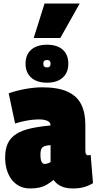

<svg xmlns="http://www.w3.org/2000/svg" viewBox="-20 -1052 546 1082"><path d="M9 -164Q9 -213 24.5 -245Q40 -277 71.5 -297Q103 -317 151.5 -328Q200 -339 265 -345V-346Q265 -363 247 -371Q229 -379 201 -379Q184 -379 163.5 -377Q143 -375 118.5 -370Q94 -365 65 -356L29 -526Q70 -541 122.5 -550.5Q175 -560 217 -560Q307 -560 360.5 -535.5Q414 -511 437.5 -464Q461 -417 461 -349V-205Q461 -188 465.5 -182.5Q470 -177 474 -177Q478 -177 483 -177.5Q488 -178 491 -179L504 -20Q484 -7 456.5 1.5Q429 10 392 10Q351 10 324.5 -2.5Q298 -15 282 -38Q262 -22 243 -11Q224 0 202 5Q180 10 150 10Q115 10 89 -3.5Q63 -17 45 -41Q27 -65 18 -96.5Q9 -128 9 -164ZM208 -180Q208 -150 215 -139Q222 -128 232 -128Q236 -128 242.5 -129.5Q249 -131 255.5 -133.5Q262 -136 265 -140V-234Q249 -233 238 -230.5Q227 -228 220 -222Q213 -216 210.5 -206Q208 -196 208 -180ZM245 -586Q188 -586 156 -614.5Q124 -643 124 -693Q124 -744 156 -772Q188 -800 245 -800Q302 -800 333.5 -772Q365 -744 365 -693Q365 -643 333.5 -614.5Q302 -586 245 -586ZM245 -672Q265 -672 265 -693Q265 -714 245 -714Q224 -714 224 -693Q224 -672 245 -672ZM170 -838 231 -1032H429L320 -838Z"/></svg>

Font: Georama SemiCondensed Black
Style: Regular
Weight: 900
Width: 4
Designer: Jean-Baptiste Levee
Foundry: Production Type
Version: Version 1.001